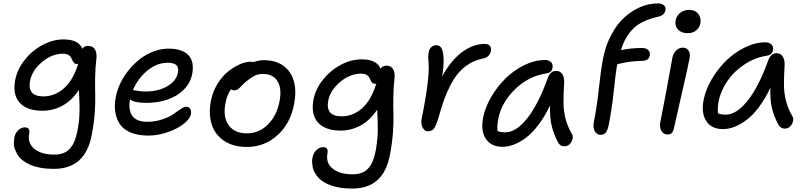

<svg xmlns="http://www.w3.org/2000/svg" viewBox="-20 -807 4729 1129"><path d="M295.9 186Q253.9 186 218.8 179.7Q183.6 173.3 159.2 162.6Q134.8 151.9 115.2 137.2Q95.7 122.6 85.4 106Q75.2 89.4 68.1 71.3Q61 53.2 61.5 35.6Q62 18.1 64 2Q69.3 -23.9 86.9 -41Q104.5 -58.1 126 -58.1Q158.2 -58.1 151.9 -22Q140.6 33.7 181.6 67.9Q222.7 102.1 299.8 102.1Q358.4 102.1 389.6 68.6Q420.9 35.2 434.1 -32.2Q439.9 -61 443.4 -87.6Q446.8 -114.3 447.3 -143.3Q447.8 -172.4 447.8 -187Q447.8 -201.7 446 -236.3Q444.3 -271 443.8 -278.8Q403.8 -216.8 348.4 -186.3Q293 -155.8 230 -155.8Q137.7 -155.8 95.2 -203.6Q52.7 -251.5 69.8 -338.9Q82.5 -401.4 126.5 -456.3Q170.4 -511.2 231.2 -543.2Q292 -575.2 353 -575.2Q443.8 -575.2 463.9 -520Q473.6 -537.1 499 -537.1Q526.9 -537.1 538.8 -515.4Q550.8 -493.7 546.9 -461.9Q540 -407.2 539.3 -348.1Q538.6 -289.1 540 -246.8Q541.5 -204.6 536.9 -140.9Q532.2 -77.1 518.1 -7.8Q480 186 295.9 186ZM157.2 -334Q138.7 -240.2 234.9 -240.2Q301.3 -240.2 355.2 -286.9Q409.2 -333.5 439.9 -432.1Q434.1 -430.2 433.1 -430.2Q422.4 -430.2 416 -436.5Q409.7 -442.9 406 -451.9Q402.3 -460.9 397.2 -469.7Q392.1 -478.5 380.4 -484.9Q368.7 -491.2 350.1 -491.2Q285.6 -491.2 228 -443.1Q170.4 -395 157.2 -334Z M852.1 -9.8Q791.5 -9.8 748.8 -27.6Q706.1 -45.4 685.1 -76.7Q664.1 -107.9 657.5 -150.4Q650.9 -192.9 662.1 -242.2Q669.9 -281.7 689.7 -321.8Q709.5 -361.8 739 -397.5Q768.6 -433.1 804.2 -460.7Q839.8 -488.3 883.3 -504.6Q926.8 -521 970.7 -521Q1051.3 -521 1087.6 -482.9Q1124 -444.8 1109.9 -371.1Q1099.6 -318.4 1060.1 -279.3Q1020.5 -240.2 963.9 -221.2Q907.2 -202.1 840.8 -202.1Q770 -202.1 745.1 -222.2Q738.8 -195.3 741.7 -171.4Q744.6 -147.5 755.1 -129.6Q765.6 -111.8 788.6 -101.3Q811.5 -90.8 844.7 -90.8Q892.1 -90.8 933.6 -104.7Q975.1 -118.7 997.8 -135Q1020.5 -151.4 1041.5 -165.3Q1062.5 -179.2 1073.7 -179.2Q1090.8 -179.2 1098.6 -166.5Q1106.4 -153.8 1102.1 -133.8Q1096.2 -106.9 1059.8 -78.4Q1023.4 -49.8 966.3 -29.8Q909.2 -9.8 852.1 -9.8ZM762.7 -276.9Q767.1 -276.9 789.6 -272.9Q812 -269 835.9 -269Q910.2 -269 962.6 -299.1Q1015.1 -329.1 1025.9 -377.9Q1031.7 -408.7 1017.8 -423.3Q1003.9 -438 965.8 -438Q902.8 -438 846.7 -392.1Q790.5 -346.2 761.7 -276.9Z M1432.1 57.1Q1351.6 57.1 1298.1 21.5Q1244.6 -14.2 1224.9 -75.9Q1205.1 -137.7 1220.7 -216.8Q1231.4 -269.5 1259.3 -314.5Q1287.1 -359.4 1321.3 -386.5Q1355.5 -413.6 1389.6 -428.7Q1423.8 -443.8 1450.7 -443.8Q1463.9 -443.8 1469.7 -441.9Q1502.4 -453.1 1530.8 -453.1Q1601.1 -453.1 1647 -419.7Q1692.9 -386.2 1708.5 -327.4Q1724.1 -268.6 1709 -192.9Q1687.5 -80.6 1611.3 -11.7Q1535.2 57.1 1432.1 57.1ZM1306.2 -201.2Q1289.6 -119.6 1324.2 -71.3Q1358.9 -22.9 1432.1 -22.9Q1502 -22.9 1554.2 -73.7Q1606.4 -124.5 1623 -208Q1638.7 -283.7 1612.8 -327.9Q1586.9 -372.1 1526.9 -372.1Q1498 -372.1 1477.5 -361.8Q1457 -351.6 1427.7 -328.1Q1414.6 -317.4 1400.4 -302.2Q1386.2 -287.1 1378.2 -281.5Q1370.1 -275.9 1357.9 -275.9Q1345.2 -275.9 1338.9 -282.2Q1314.9 -251.5 1306.2 -201.2Z M2049.8 301.8Q2013.2 301.8 1981.4 296.9Q1949.7 292 1926.5 283.7Q1903.3 275.4 1884 263.7Q1864.7 252 1852.8 238.3Q1840.8 224.6 1831.5 209.5Q1822.3 194.3 1819.3 179Q1816.4 163.6 1815.2 148.2Q1814 132.8 1817.9 119.1Q1822.3 93.8 1840.3 75.9Q1858.4 58.1 1879.9 58.1Q1912.1 58.1 1905.8 94.2Q1894.5 149.9 1935.3 183.8Q1976.1 217.8 2053.7 217.8Q2112.3 217.8 2143.6 185.1Q2174.8 152.3 2188 85Q2192.9 60.5 2195.8 35.4Q2198.7 10.3 2200.2 -7.3Q2201.7 -24.9 2201.4 -50.3Q2201.2 -75.7 2200.9 -87.4Q2200.7 -99.1 2199.5 -126.5Q2198.2 -153.8 2197.8 -162.1Q2156.7 -100.1 2101.3 -69.6Q2045.9 -39.1 1982.9 -39.1Q1891.6 -39.1 1849.1 -87.4Q1806.6 -135.7 1823.7 -223.1Q1836.4 -285.6 1880.4 -340.1Q1924.3 -394.5 1984.9 -426.3Q2045.4 -458 2106 -458Q2195.8 -458 2217.8 -402.8Q2228 -420.9 2252.9 -420.9Q2280.3 -420.9 2292 -399.2Q2303.7 -377.4 2299.8 -346.2Q2293.5 -291.5 2292.7 -232.4Q2292 -173.3 2293.5 -130.9Q2294.9 -88.4 2290.3 -24.7Q2285.6 39.1 2272 107.9Q2252.4 205.1 2197.8 253.4Q2143.1 301.8 2049.8 301.8ZM1910.6 -217.8Q1891.6 -123 1988.8 -123Q2055.2 -123 2108.6 -169.7Q2162.1 -216.3 2192.9 -315.9Q2190.9 -314 2186 -314Q2175.3 -314 2169.2 -320.1Q2163.1 -326.2 2159.4 -335Q2155.8 -343.8 2150.6 -352.8Q2145.5 -361.8 2133.8 -367.9Q2122.1 -374 2103 -374Q2039.6 -374 1981.7 -326.4Q1923.8 -278.8 1910.6 -217.8Z M2496.1 -35.2Q2476.6 -35.2 2465.3 -56.6Q2454.1 -78.1 2459 -106.9Q2507.8 -345.7 2500 -439Q2496.1 -479.5 2501 -501Q2504.9 -519.5 2516.6 -530.3Q2528.3 -541 2545.9 -541Q2564.9 -541 2575.2 -525.1Q2585.4 -509.3 2588.1 -468.5Q2590.8 -427.7 2580.1 -357.9Q2607.4 -408.2 2639.6 -446Q2671.9 -483.9 2704.3 -505.9Q2736.8 -527.8 2767.8 -538.3Q2798.8 -548.8 2828.1 -548.8Q2874.5 -548.8 2865.7 -502.9Q2862.3 -488.8 2850.8 -477.5Q2839.4 -466.3 2819.8 -462.9Q2776.4 -454.1 2740.7 -432.6Q2705.1 -411.1 2679 -381.6Q2652.8 -352.1 2630.1 -308.8Q2607.4 -265.6 2591.6 -221.2Q2575.7 -176.8 2559.1 -117.2Q2544.4 -67.9 2532.2 -51.5Q2520 -35.2 2496.1 -35.2Z M2934.6 56.2Q2867.2 56.2 2836.2 8.1Q2805.2 -40 2821.3 -117.2Q2833.5 -177.2 2868.9 -237.8Q2904.3 -298.3 2952.9 -346.2Q3001.5 -394 3063 -424.1Q3124.5 -454.1 3184.6 -454.1Q3208 -454.1 3220.5 -441.2Q3232.9 -428.2 3228.5 -405.8Q3224.1 -379.4 3191.4 -375Q3087.9 -359.4 3008.5 -282.2Q2929.2 -205.1 2910.6 -109.9Q2901.9 -68.8 2905.3 -37.1Q2922.4 -28.8 2950.7 -28.8Q3015.1 -28.8 3080.8 -112.1Q3146.5 -195.3 3201.7 -350.1Q3217.3 -390.1 3250.5 -390.1Q3273.9 -390.1 3286.4 -370.8Q3298.8 -351.6 3297.4 -320.8Q3293.5 -256.8 3293.5 -207.8Q3293.5 -158.7 3304.7 -112.5Q3315.9 -66.4 3341.3 -22Q3355.5 -1.5 3340.8 25.9Q3326.2 53.2 3298.3 53.2Q3273.4 53.2 3261.2 29.8Q3236.3 -17.6 3224.4 -65.2Q3212.4 -112.8 3214.4 -187Q3183.6 -122.6 3147.2 -74.2Q3110.8 -25.9 3074.5 1.7Q3038.1 29.3 3003.2 42.7Q2968.3 56.2 2934.6 56.2Z M3511.2 -14.2Q3489.7 -14.2 3477.5 -35.6Q3465.3 -57.1 3472.2 -91.8Q3490.2 -179.2 3501.7 -288.6Q3513.2 -397.9 3526.9 -466.8Q3542 -542 3575 -603.5Q3607.9 -665 3651.4 -704.6Q3694.8 -744.1 3745.6 -765.6Q3796.4 -787.1 3849.1 -787.1Q3869.1 -787.1 3882.8 -776.9Q3896.5 -766.6 3893.1 -748Q3888.2 -716.8 3848.1 -708Q3754.4 -687.5 3705.3 -640.4Q3656.2 -593.3 3630.9 -512.2Q3691.4 -524.9 3755.9 -524.9Q3779.8 -524.9 3792.2 -512Q3804.7 -499 3800.8 -480Q3795.9 -450.7 3755.9 -449.2Q3735.8 -448.7 3717.3 -447.3Q3698.7 -445.8 3686.5 -444.3Q3674.3 -442.9 3660.6 -440.4Q3647 -438 3640.6 -436.5Q3634.3 -435.1 3623.3 -432.4Q3612.3 -429.7 3609.9 -429.2Q3609.4 -428.2 3608.9 -425.3Q3608.4 -422.4 3607.9 -420.9Q3601.1 -385.3 3589.4 -274.2Q3577.6 -163.1 3559.1 -70.8Q3552.2 -38.6 3541.3 -26.4Q3530.3 -14.2 3511.2 -14.2ZM4023.9 -611.8Q3986.8 -611.8 3966.6 -633.8Q3946.3 -655.8 3953.1 -688Q3958 -714.8 3980.2 -731.9Q4002.4 -749 4031.2 -749Q4068.8 -749 4086.7 -724.4Q4104.5 -699.7 4098.1 -668Q4093.8 -646 4074.5 -628.9Q4055.2 -611.8 4023.9 -611.8ZM3904.8 -16.1Q3880.9 -16.1 3868.9 -37.8Q3856.9 -59.6 3862.8 -88.9Q3881.3 -182.1 3894 -249.8Q3906.7 -317.4 3917.2 -376.7Q3927.7 -436 3934.1 -469.2Q3939.5 -494.1 3956.3 -510.5Q3973.1 -526.9 3994.1 -526.9Q4016.6 -526.9 4028.3 -510.5Q4040 -494.1 4035.2 -465.8Q4027.3 -422.4 3988 -252Q3948.7 -81.5 3942.9 -53.2Q3936.5 -16.1 3904.8 -16.1Z M4231 -47.9Q4163.1 -47.9 4132.6 -95.7Q4102.1 -143.6 4117.7 -221.2Q4129.9 -280.8 4165.3 -341.3Q4200.7 -401.9 4249.3 -449.7Q4297.9 -497.6 4359.4 -527.8Q4420.9 -558.1 4481 -558.1Q4503.9 -558.1 4516.6 -545.2Q4529.3 -532.2 4524.9 -509.8Q4519 -483.4 4487.8 -479Q4419.4 -468.8 4358.4 -428.7Q4297.4 -388.7 4258.1 -332Q4218.8 -275.4 4206.1 -213.9Q4198.2 -170.9 4201.7 -141.1Q4218.8 -132.8 4247.1 -132.8Q4311.5 -132.8 4377.2 -216.1Q4442.9 -299.3 4498 -454.1Q4513.7 -494.1 4546.9 -494.1Q4569.8 -494.1 4582.5 -474.6Q4595.2 -455.1 4593.8 -424.8Q4589.8 -360.4 4589.8 -311.5Q4589.8 -262.7 4601.1 -216.6Q4612.3 -170.4 4637.7 -126Q4651.9 -105.5 4637.2 -78.1Q4622.6 -50.8 4594.7 -50.8Q4569.8 -50.8 4557.6 -73.2Q4531.7 -121.1 4519.8 -168.7Q4507.8 -216.3 4509.8 -291Q4479.5 -226.6 4443.4 -178.2Q4407.2 -129.9 4370.6 -102.3Q4334 -74.7 4299.3 -61.3Q4264.6 -47.9 4231 -47.9Z"/></svg>

Font: Shantell Sans Bouncy
Style: Italic
Weight: 400
Italic angle: -11.31°
Designer: Stephen Nixon, Anya Danilova, Shantell Martin
Foundry: Arrow Type
Version: Version 1.006;[9816181b4]